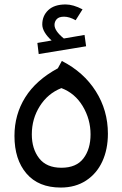

<svg xmlns="http://www.w3.org/2000/svg" viewBox="-20 -829 550 863"><path d="M45 -218Q45 -314 93.5 -391.5Q142 -469 240 -522L258 -555Q356 -505 410.5 -419Q465 -333 465 -228Q465 -158 440 -103.5Q415 -49 367 -17.5Q319 14 253 14Q153 14 99 -49Q45 -112 45 -218ZM387 -225Q387 -293 352 -351.5Q317 -410 256 -433Q195 -409 159 -352Q123 -295 123 -225Q123 -160 156 -117.5Q189 -75 256 -75Q323 -75 355 -117Q387 -159 387 -225ZM367 -621 154 -586 148 -636 212 -647Q192 -665 181 -683.5Q170 -702 170 -719Q170 -758 197 -783.5Q224 -809 275 -809Q309 -809 351 -787L320 -738Q292 -754 268 -754Q245 -754 235 -743Q225 -732 225 -717Q225 -690 267 -656L360 -672Z"/></svg>

Font: Fira GO
Style: Regular
Weight: 400
Designer: Carrois Corporate
Foundry: Carrois Corporate GbR
Version: Version 0.300